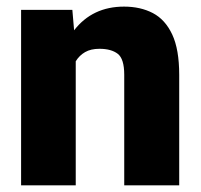

<svg xmlns="http://www.w3.org/2000/svg" viewBox="-20 -558 604 578"><path d="M279.3 -411.1Q253.4 -411.1 236.1 -401.1Q218.8 -391.1 208 -373.5V0H43.5V-528.3H197.8L203.1 -466.8Q258.3 -538.1 353.5 -538.1Q402.8 -538.1 440.2 -518.6Q477.5 -499 498.5 -454.1Q519.5 -409.2 519.5 -332.5V0H354V-333Q354 -380.9 334.5 -396Q314.9 -411.1 279.3 -411.1Z"/></svg>

Font: Vazirmatn RD UI Black
Style: Regular
Weight: 900
Designer: Saber Rastikerdar
Foundry: Saber Rastikerdar
Version: Version 33.003